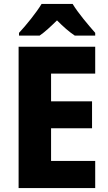

<svg xmlns="http://www.w3.org/2000/svg" viewBox="-20 -950 548 970"><path d="M347 -930H190C165 -888 111 -821 76 -784V-770H180C209 -790 235 -815 268 -847C300 -815 328 -790 358 -770H461V-784C425 -825 374 -885 347 -930ZM461 0V-137H238V-302H445V-438H238V-578H461V-714H74V0Z"/></svg>

Font: Noto Sans Georgian SemiCondensed ExtraBold
Style: Regular
Weight: 800
Width: 4
Designer: Monotype Design Team, Akaki Razmadze
Foundry: Google LLC
Version: Version 2.005